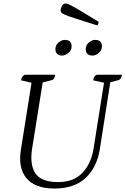

<svg xmlns="http://www.w3.org/2000/svg" viewBox="-20 -1070 720 1102"><path d="M292 12Q182 12 132.5 -46.5Q83 -105 100 -211L161 -595L101 -609Q104 -633 123 -641H297Q293 -613 277 -610L225 -597L164 -215Q150 -124 183.5 -74.5Q217 -25 314 -25Q404 -25 454 -79Q504 -133 517 -217L577 -595L515 -609Q517 -623 521 -629.5Q525 -636 536 -641H680Q675 -614 660 -610L613 -598L553 -214Q536 -109 471.5 -48.5Q407 12 292 12ZM511 -751Q491 -751 481.5 -761Q472 -771 472 -787Q472 -812 490.5 -826.5Q509 -841 525 -841Q565 -841 565 -805Q565 -780 546.5 -765.5Q528 -751 511 -751ZM336 -751Q318 -751 308 -761Q298 -771 298 -788Q298 -811 316 -826Q334 -841 351 -841Q391 -841 391 -805Q391 -781 372.5 -766Q354 -751 336 -751ZM535 -925Q460 -949 417.5 -962.5Q375 -976 356 -984Q337 -992 332.5 -997.5Q328 -1003 328 -1010Q328 -1022 335.5 -1036Q343 -1050 358 -1050Q366 -1050 382 -1042Q398 -1034 435.5 -1012Q473 -990 546 -945Q546 -938 543.5 -931.5Q541 -925 535 -925Z"/></svg>

Font: Petrona Light
Style: Italic
Weight: 300
Italic angle: -9°
Designer: Ringo R. Seeber
Foundry: Ringo R. Seeber
Version: Version 2.001; ttfautohint (v1.8.3)